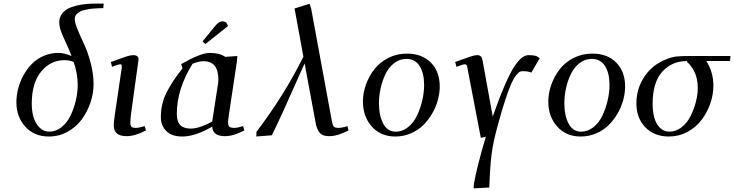

<svg xmlns="http://www.w3.org/2000/svg" viewBox="-20 -749 4064 1063"><path d="M70.8 -182.1Q70.8 -218.8 80.1 -256.3Q89.4 -293.9 108.6 -329.8Q127.9 -365.7 155 -393.8Q182.1 -421.9 220.7 -439Q259.3 -456.1 304.2 -456.1Q334.5 -456.1 376 -439Q365.2 -469.2 346.7 -508.5Q328.1 -547.9 318.1 -575Q308.1 -602.1 308.1 -626Q308.1 -650.9 321.3 -669.9Q334.5 -689 354.7 -700Q375 -710.9 403.3 -717.8Q431.6 -724.6 457.5 -726.8Q483.4 -729 512.2 -729H554.2L551.8 -704.1Q535.2 -703.6 525.9 -703.1Q516.6 -702.6 499.8 -701.7Q482.9 -700.7 472.7 -698.7Q462.4 -696.8 448.5 -693.8Q434.6 -690.9 426.3 -686.5Q418 -682.1 409.7 -676Q401.4 -669.9 397.7 -661.6Q394 -653.3 394 -643.1Q394 -622.6 410.4 -583.3Q426.8 -543.9 446 -503.4Q465.3 -462.9 481.7 -401.9Q498 -340.8 498 -282.2Q498 -231.9 480.7 -180.9Q463.4 -129.9 432.6 -87.9Q401.9 -45.9 354 -19.5Q306.2 6.8 250 6.8Q168.9 6.8 119.9 -47.9Q70.8 -102.5 70.8 -182.1ZM155.8 -174.8Q155.8 -134.8 165.5 -100.8Q175.3 -66.9 198 -43.5Q220.7 -20 252.9 -20Q290 -20 321 -45.2Q352.1 -70.3 370.8 -109.6Q389.6 -148.9 399.9 -193.1Q410.2 -237.3 410.2 -278.8Q410.2 -338.9 388.2 -405.8Q365.2 -416 336.9 -416Q259.8 -416 207.8 -352.8Q155.8 -289.6 155.8 -174.8Z M593.8 -405.8Q657.7 -429.2 680.4 -436.5Q703.1 -443.8 716.8 -443.8Q747.1 -443.8 747.1 -419.9Q747.1 -418.9 744.6 -401.9L705.1 -116.2Q701.7 -85.9 701.7 -70.8Q701.7 -52.7 707.8 -46.9Q713.9 -41 731.9 -41Q750.5 -41 780.8 -50.8L788.1 -26.9Q727.5 4.9 680.7 4.9Q609.9 4.9 609.9 -54.2Q609.9 -72.8 615.7 -113.8L653.8 -372.1Q656.7 -393.1 647 -393.1Q635.7 -393.1 600.1 -378.9Z M870.6 -99.1Q870.6 -137.2 878.4 -171.6Q886.2 -206.1 903.8 -240Q921.4 -273.9 940.7 -302.7Q960 -331.5 990.7 -371.1L982.9 -394Q1091.8 -456.1 1140.6 -456.1Q1195.8 -456.1 1227.5 -434.1L1293.9 -439L1292 -411.1L1247.6 -116.2Q1242.7 -79.6 1242.7 -70.8Q1242.7 -53.2 1250.5 -47.1Q1258.3 -41 1276.9 -41Q1295.4 -41 1325.7 -50.8L1333 -26.9Q1272.5 4.9 1225.6 4.9Q1157.7 4.9 1154.8 -47.9Q1061 6.8 989.7 6.8Q930.2 6.8 900.4 -23.7Q870.6 -54.2 870.6 -99.1ZM959 -119.1Q959 -75.2 978.3 -56.2Q997.6 -37.1 1035.6 -37.1Q1063.5 -37.1 1097.2 -49.6Q1130.9 -62 1154.8 -76.2L1184.6 -269Q1189 -291 1189 -309.1Q1189 -410.2 1106.9 -410.2Q1082 -410.2 1045.9 -396Q959 -255.4 959 -119.1ZM1101.6 -520 1164.6 -597.2Q1180.7 -616.7 1190.2 -623.8Q1199.7 -630.9 1211.9 -630.9Q1216.3 -630.9 1221.4 -629.2Q1226.6 -627.4 1229.5 -626L1232.9 -624L1242.7 -605L1116.7 -504.9Z M1398.9 6.8 1399.9 -19Q1555.2 -224.1 1659.7 -435.1L1610.8 -702.1L1693.8 -728L1702.6 -702.1L1818.8 -70.8Q1822.8 -52.7 1829.3 -46.9Q1835.9 -41 1853.5 -41Q1873.5 -41 1903.8 -50.8L1909.7 -26.9Q1849.1 4.9 1802.7 4.9Q1768.6 4.9 1753.2 -10.5Q1737.8 -25.9 1729.5 -58.1L1666.5 -397.9Q1523.9 -75.7 1484.9 0Z M1989.3 -187Q1989.3 -233.4 2005.9 -280Q2022.5 -326.7 2052.2 -365.2Q2082 -403.8 2129.2 -428Q2176.3 -452.1 2232.4 -452.1Q2316.9 -452.1 2365.7 -402.3Q2414.6 -352.5 2414.6 -270Q2414.6 -233.4 2404.1 -194.8Q2393.6 -156.2 2372.6 -120.1Q2351.6 -84 2322.8 -55.7Q2293.9 -27.3 2253.7 -10.3Q2213.4 6.8 2168.5 6.8Q2087.9 6.8 2038.6 -48.3Q1989.3 -103.5 1989.3 -187ZM2078.1 -176.8Q2078.1 -109.4 2101.6 -64.7Q2125 -20 2171.4 -20Q2208.5 -20 2239.5 -45.2Q2270.5 -70.3 2289.1 -109.6Q2307.6 -148.9 2317.9 -193.1Q2328.1 -237.3 2328.1 -278.8Q2328.1 -344.2 2303.2 -383.5Q2278.3 -422.9 2229.5 -422.9Q2192.9 -422.9 2163.1 -400.1Q2133.3 -377.4 2115.2 -340.8Q2097.2 -304.2 2087.6 -261.7Q2078.1 -219.2 2078.1 -176.8Z M2500 -405.8Q2563.5 -429.2 2586.2 -436.5Q2608.9 -443.8 2621.1 -443.8Q2636.2 -443.8 2643.1 -435.5Q2649.9 -427.2 2652.3 -411.1L2708 -104Q2745.6 -210.4 2776.1 -280.5Q2806.6 -350.6 2830.3 -384.8Q2854 -418.9 2871.6 -431.4Q2889.2 -443.8 2908.2 -443.8Q2931.6 -443.8 2949.2 -439L2968.3 -426.8L2921.9 -347.2Q2902.3 -355 2876 -355Q2866.2 -355 2858.9 -352.1Q2851.6 -349.1 2837.9 -332.5Q2824.2 -315.9 2810.8 -285.9Q2797.4 -255.9 2777.6 -196.5Q2757.8 -137.2 2735.4 -53.2Q2710 38.1 2701.4 107.4Q2692.9 176.8 2689 289.1L2602.1 293.9L2604 269Q2609.9 230 2628.7 155.8Q2647.5 81.5 2669.9 7.8L2642.1 14.2L2567.9 -372.1Q2565.9 -385.3 2562.7 -389.2Q2559.6 -393.1 2553.2 -393.1Q2543 -393.1 2507.3 -378.9Z M3015.6 -187Q3015.6 -233.4 3032.2 -280Q3048.8 -326.7 3078.6 -365.2Q3108.4 -403.8 3155.5 -428Q3202.6 -452.1 3258.8 -452.1Q3343.3 -452.1 3392.1 -402.3Q3440.9 -352.5 3440.9 -270Q3440.9 -233.4 3430.4 -194.8Q3419.9 -156.2 3398.9 -120.1Q3377.9 -84 3349.1 -55.7Q3320.3 -27.3 3280 -10.3Q3239.7 6.8 3194.8 6.8Q3114.3 6.8 3064.9 -48.3Q3015.6 -103.5 3015.6 -187ZM3104.5 -176.8Q3104.5 -109.4 3127.9 -64.7Q3151.4 -20 3197.8 -20Q3234.9 -20 3265.9 -45.2Q3296.9 -70.3 3315.4 -109.6Q3334 -148.9 3344.2 -193.1Q3354.5 -237.3 3354.5 -278.8Q3354.5 -344.2 3329.6 -383.5Q3304.7 -422.9 3255.9 -422.9Q3219.2 -422.9 3189.5 -400.1Q3159.7 -377.4 3141.6 -340.8Q3123.5 -304.2 3114 -261.7Q3104.5 -219.2 3104.5 -176.8Z M3503.4 -176.8Q3503.4 -258.3 3547.9 -325Q3592.3 -391.6 3671.4 -421.9Q3700.2 -433.6 3726.1 -436.3Q3752 -439 3805.7 -439H4024.4L4021.5 -411.1H3890.6Q3929.7 -349.6 3929.7 -273.9Q3929.7 -225.1 3912.4 -175.5Q3895 -126 3864.3 -85.2Q3833.5 -44.4 3786.1 -18.8Q3738.8 6.8 3683.6 6.8Q3602.1 6.8 3552.7 -44.4Q3503.4 -95.7 3503.4 -176.8ZM3593.3 -174.8Q3593.3 -131.3 3602.5 -97.7Q3611.8 -64 3633.3 -42Q3654.8 -20 3686.5 -20Q3722.2 -20 3752.9 -43.9Q3783.7 -67.9 3802.7 -105Q3821.8 -142.1 3832.5 -184.1Q3843.3 -226.1 3843.3 -264.2Q3843.3 -291.5 3837.2 -315.9Q3831.1 -340.3 3822.3 -356.2Q3813.5 -372.1 3804.7 -383.8Q3795.9 -395.5 3790 -400.4L3783.7 -405.8V-411.1Q3699.7 -411.1 3646.5 -351.8Q3593.3 -292.5 3593.3 -174.8Z"/></svg>

Font: Dehuti
Style: Bold-Italic
Weight: 700
Version: Version 1.2